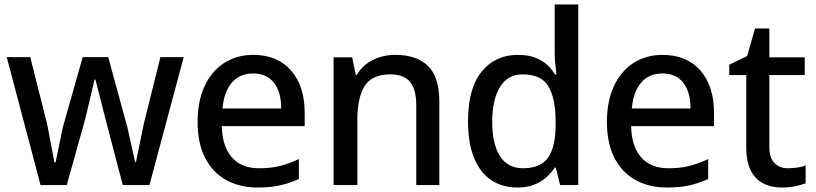

<svg xmlns="http://www.w3.org/2000/svg" viewBox="-20 -826 3642 857"><path d="M161 0 10 -571H115L190 -274L223 -101H228L260 -256L349 -571H463L549 -256L583 -103H587L622 -274L696 -571H800L647 0H528L450 -298L406 -471H402L361 -297L278 0Z M1130 11Q1050 11 989.5 -22.5Q929 -56 895.5 -121.5Q862 -187 862 -282Q862 -374 893 -441Q924 -508 980 -544.5Q1036 -581 1110 -581Q1218 -581 1279 -511.5Q1340 -442 1340 -322V-263H970Q972 -172 1015 -123.5Q1058 -75 1136 -75Q1189 -75 1229 -85Q1269 -95 1314 -116V-27Q1272 -8 1230 1.5Q1188 11 1130 11ZM973 -342H1235Q1235 -416 1202.5 -457Q1170 -498 1110 -498Q1050 -498 1015 -457.5Q980 -417 973 -342Z M1469 0V-570H1552L1568 -492H1573Q1599 -536 1644.5 -558.5Q1690 -581 1745 -581Q1840 -581 1890.5 -531.5Q1941 -482 1941 -373V0H1838V-358Q1838 -426 1810.5 -460Q1783 -494 1723 -494Q1640 -494 1607.5 -442Q1575 -390 1575 -290V0Z M2289 11Q2223 11 2173.5 -21.5Q2124 -54 2096.5 -120Q2069 -186 2069 -284Q2069 -432 2130 -506.5Q2191 -581 2291 -581Q2339 -581 2371 -568Q2403 -555 2424 -535Q2445 -515 2457 -494H2463Q2462 -515 2460 -528Q2458 -541 2457 -554.5Q2456 -568 2456 -589V-806H2561V0H2480L2461 -78H2456Q2445 -60 2423.5 -39Q2402 -18 2369 -3.5Q2336 11 2289 11ZM2314 -75Q2394 -75 2427 -123.5Q2460 -172 2460 -268V-284Q2460 -385 2428.5 -439.5Q2397 -494 2313 -494Q2246 -494 2211.5 -437.5Q2177 -381 2177 -282Q2177 -184 2211.5 -129.5Q2246 -75 2314 -75Z M2957 11Q2877 11 2816.5 -22.5Q2756 -56 2722.5 -121.5Q2689 -187 2689 -282Q2689 -374 2720 -441Q2751 -508 2807 -544.5Q2863 -581 2937 -581Q3045 -581 3106 -511.5Q3167 -442 3167 -322V-263H2797Q2799 -172 2842 -123.5Q2885 -75 2963 -75Q3016 -75 3056 -85Q3096 -95 3141 -116V-27Q3099 -8 3057 1.5Q3015 11 2957 11ZM2800 -342H3062Q3062 -416 3029.5 -457Q2997 -498 2937 -498Q2877 -498 2842 -457.5Q2807 -417 2800 -342Z M3472 11Q3393 11 3352 -34Q3311 -79 3311 -167V-491H3235V-537L3315 -576L3350 -699H3414V-570H3572V-491H3414V-170Q3414 -122 3436.5 -98.5Q3459 -75 3496 -75Q3517 -75 3538.5 -78Q3560 -81 3576 -88V-8Q3559 -1 3530 5Q3501 11 3472 11Z"/></svg>

Font: Menbere
Style: Regular
Weight: 400
Designer: Aleme Tadesse
Foundry: Sorkin Type Co
Version: Version 1.000